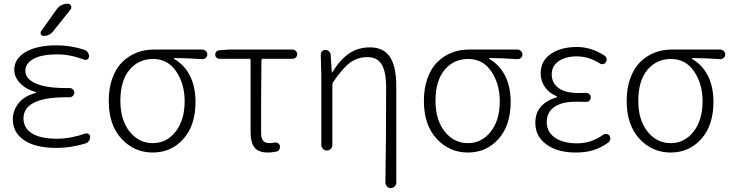

<svg xmlns="http://www.w3.org/2000/svg" viewBox="-20 -796 3878 1018"><path d="M279.3 -745.1Q301.8 -776.4 339.8 -776.4Q351.6 -776.4 356.4 -766.1Q361.3 -755.9 354.5 -746.1L261.7 -629.9Q242.2 -605.5 210.9 -605.5Q201.2 -605.5 196.8 -614.3Q192.4 -623 198.2 -630.9ZM104.5 -168Q104.5 -117.2 149.4 -88.9Q194.3 -60.5 282.2 -60.5Q352.5 -60.5 432.6 -87.9Q442.4 -90.8 450.2 -85Q458 -79.1 458 -70.3Q458 -57.6 450.7 -47.9Q443.4 -38.1 432.6 -35.2Q355.5 -11.7 281.2 -11.7Q168.9 -11.7 108.4 -52.2Q47.9 -92.8 47.9 -164.1Q47.9 -212.9 82 -252.9Q112.3 -288.1 170.9 -303.7Q171.9 -304.7 171.9 -306.2Q171.9 -307.6 170.9 -307.6Q121.1 -321.3 91.8 -349.6Q55.7 -383.8 55.7 -425.8Q55.7 -485.4 116.2 -520.5Q176.8 -555.7 281.2 -555.7Q354.5 -555.7 426.8 -532.2Q438.5 -528.3 445.3 -518.6Q452.1 -508.8 452.1 -496.1Q452.1 -487.3 444.3 -481.9Q436.5 -476.6 426.8 -479.5Q352.5 -507.8 284.2 -507.8Q201.2 -507.8 157.7 -483.9Q114.3 -460 114.3 -420.9Q114.3 -377.9 169.4 -353.5Q224.6 -329.1 331.1 -329.1H349.6Q359.4 -329.1 366.7 -321.8Q374 -314.5 374 -304.7Q374 -294.9 366.7 -287.6Q359.4 -280.3 349.6 -280.3H331.1Q104.5 -280.3 104.5 -168Z M790 12.7Q691.4 12.7 624 -60.5Q556.6 -133.8 556.6 -260.7Q556.6 -329.1 576.2 -382.3Q595.7 -435.5 628.9 -467.8Q662.1 -500 704.1 -516.6Q746.1 -533.2 793 -533.2H1052.7Q1063.5 -533.2 1071.3 -525.4Q1079.1 -517.6 1079.1 -506.8Q1079.1 -496.1 1071.3 -489.3Q1063.5 -482.4 1052.7 -482.4Q966.8 -488.3 904.3 -488.3Q902.3 -488.3 902.3 -486.3Q902.3 -484.4 903.3 -483.4Q958 -452.1 987.3 -394Q1016.6 -335.9 1016.6 -255.9Q1016.6 -130.9 952.1 -59.1Q887.7 12.7 790 12.7ZM790 -37.1Q863.3 -37.1 911.1 -98.1Q959 -159.2 959 -258.8Q959 -351.6 914.1 -417.5Q869.1 -483.4 792 -483.4Q714.8 -483.4 666.5 -425.8Q618.2 -368.2 618.2 -260.7Q618.2 -160.2 667 -98.6Q715.8 -37.1 790 -37.1Z M1399.4 12.7Q1350.6 12.7 1329.6 -13.7Q1308.6 -40 1308.6 -97.7V-476.6Q1308.6 -484.4 1301.8 -484.4H1142.6Q1133.8 -484.4 1127.4 -490.7Q1121.1 -497.1 1121.1 -506.3Q1121.1 -515.6 1127.4 -522.5Q1133.8 -529.3 1142.6 -529.3L1194.3 -533.2H1531.2Q1541 -533.2 1548.3 -525.9Q1555.7 -518.6 1555.7 -508.3Q1555.7 -498 1548.3 -491.2Q1541 -484.4 1531.2 -484.4H1374Q1367.2 -484.4 1366.2 -476.6Q1364.3 -345.7 1364.3 -91.8Q1364.3 -63.5 1375 -50.3Q1385.7 -37.1 1410.2 -37.1Q1421.9 -37.1 1435.5 -40Q1445.3 -42 1453.6 -37.1Q1461.9 -32.2 1463.9 -22.5Q1465.8 -12.7 1460.9 -3.4Q1456.1 5.9 1445.3 7.8Q1421.9 12.7 1399.4 12.7Z M2081.1 171.9Q2081.1 183.6 2072.8 192.4Q2064.5 201.2 2052.2 201.2Q2040 201.2 2031.7 192.4Q2023.4 183.6 2023.4 171.9Q2027.3 -53.7 2027.3 -331.1Q2027.3 -415 2003.9 -454.1Q1980.5 -493.2 1927.7 -493.2Q1877 -493.2 1836.9 -464.4Q1796.9 -435.5 1746.1 -360.4Q1742.2 -354.5 1742.2 -346.7V-27.3Q1742.2 -14.6 1733.4 -6.3Q1724.6 2 1712.9 2Q1701.2 2 1692.4 -6.8Q1683.6 -15.6 1683.6 -27.3V-393.6L1680.7 -506.8Q1680.7 -515.6 1686.5 -523.4Q1694.3 -531.2 1705.1 -531.2Q1716.8 -531.2 1724.6 -523.4Q1732.4 -515.6 1733.4 -503.9L1739.3 -412.1Q1739.3 -411.1 1740.2 -411.1Q1741.2 -411.1 1741.2 -412.1Q1785.2 -482.4 1832.5 -513.7Q1879.9 -544.9 1941.4 -544.9Q2013.7 -544.9 2047.4 -494.1Q2081.1 -443.4 2081.1 -338.9Z M2460.9 12.7Q2362.3 12.7 2294.9 -60.5Q2227.5 -133.8 2227.5 -260.7Q2227.5 -329.1 2247.1 -382.3Q2266.6 -435.5 2299.8 -467.8Q2333 -500 2375 -516.6Q2417 -533.2 2463.9 -533.2H2723.6Q2734.4 -533.2 2742.2 -525.4Q2750 -517.6 2750 -506.8Q2750 -496.1 2742.2 -489.3Q2734.4 -482.4 2723.6 -482.4Q2637.7 -488.3 2575.2 -488.3Q2573.2 -488.3 2573.2 -486.3Q2573.2 -484.4 2574.2 -483.4Q2628.9 -452.1 2658.2 -394Q2687.5 -335.9 2687.5 -255.9Q2687.5 -130.9 2623 -59.1Q2558.6 12.7 2460.9 12.7ZM2460.9 -37.1Q2534.2 -37.1 2582 -98.1Q2629.9 -159.2 2629.9 -258.8Q2629.9 -351.6 2585 -417.5Q2540 -483.4 2462.9 -483.4Q2385.7 -483.4 2337.4 -425.8Q2289.1 -368.2 2289.1 -260.7Q2289.1 -160.2 2337.9 -98.6Q2386.7 -37.1 2460.9 -37.1Z M3032.2 12.7Q2935.5 12.7 2877 -30.3Q2818.4 -73.2 2818.4 -144.5Q2818.4 -199.2 2850.1 -232.9Q2881.8 -266.6 2930.7 -279.3Q2932.6 -280.3 2932.6 -282.7Q2932.6 -285.2 2930.7 -286.1Q2890.6 -302.7 2868.7 -335Q2846.7 -367.2 2846.7 -407.2Q2846.7 -473.6 2900.9 -510.3Q2955.1 -546.9 3038.1 -546.9Q3115.2 -546.9 3185.5 -501Q3194.3 -495.1 3196.3 -485.4Q3198.2 -475.6 3192.4 -466.8Q3187.5 -458 3177.7 -456.1Q3168 -454.1 3160.2 -460Q3100.6 -497.1 3039.1 -497.1Q2980.5 -497.1 2942.9 -472.2Q2905.3 -447.3 2905.3 -401.4Q2905.3 -356.4 2940.9 -329.6Q2976.6 -302.7 3049.8 -302.7Q3073.2 -302.7 3086.9 -303.7Q3097.7 -303.7 3105 -296.9Q3112.3 -290 3112.3 -279.8Q3112.3 -269.5 3105 -262.2Q3097.7 -254.9 3086.9 -255.9Q3058.6 -256.8 3034.2 -256.8Q2958 -256.8 2918.5 -228.5Q2878.9 -200.2 2878.9 -149.4Q2878.9 -96.7 2921.9 -66.4Q2964.8 -36.1 3040 -36.1Q3115.2 -36.1 3177.7 -81.1Q3185.5 -87.9 3195.8 -85.9Q3206.1 -84 3211.9 -76.2Q3215.8 -69.3 3215.8 -61.5Q3215.8 -47.9 3205.1 -40Q3165 -11.7 3125 0.5Q3085 12.7 3032.2 12.7Z M3536.1 12.7Q3437.5 12.7 3370.1 -60.5Q3302.7 -133.8 3302.7 -260.7Q3302.7 -329.1 3322.3 -382.3Q3341.8 -435.5 3375 -467.8Q3408.2 -500 3450.2 -516.6Q3492.2 -533.2 3539.1 -533.2H3798.8Q3809.6 -533.2 3817.4 -525.4Q3825.2 -517.6 3825.2 -506.8Q3825.2 -496.1 3817.4 -489.3Q3809.6 -482.4 3798.8 -482.4Q3712.9 -488.3 3650.4 -488.3Q3648.4 -488.3 3648.4 -486.3Q3648.4 -484.4 3649.4 -483.4Q3704.1 -452.1 3733.4 -394Q3762.7 -335.9 3762.7 -255.9Q3762.7 -130.9 3698.2 -59.1Q3633.8 12.7 3536.1 12.7ZM3536.1 -37.1Q3609.4 -37.1 3657.2 -98.1Q3705.1 -159.2 3705.1 -258.8Q3705.1 -351.6 3660.2 -417.5Q3615.2 -483.4 3538.1 -483.4Q3460.9 -483.4 3412.6 -425.8Q3364.3 -368.2 3364.3 -260.7Q3364.3 -160.2 3413.1 -98.6Q3461.9 -37.1 3536.1 -37.1Z"/></svg>

Font: irohamaru Light
Style: Regular
Weight: 200
Designer: [Source Han Sans]
Ryoko NISHIZUKA  (kana & ideographs); Paul D. Hunt (Latin, Greek & Cyrillic); Wenlong ZHANG  (bopomofo
Version: Version 1.01